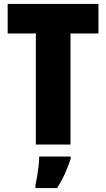

<svg xmlns="http://www.w3.org/2000/svg" viewBox="-20 -734 539 975"><path d="M338 0H162V-564H19V-714H480V-564H338ZM339 72Q326 112 309.5 148.5Q293 185 270 221H160V207Q164 189 168.5 162Q173 135 176 108Q179 81 179 61H339Z"/></svg>

Font: Noto Sans Tamil Condensed Black
Style: Regular
Weight: 900
Width: 3
Designer: Jelle Bosma - Monotype Design Team
Foundry: Monotype Imaging Inc.
Version: Version 2.004; ttfautohint (v1.8.4.7-5d5b)